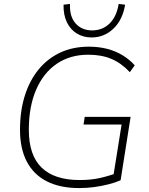

<svg xmlns="http://www.w3.org/2000/svg" viewBox="-20 -951 758 979"><path d="M384 8Q287 8 219.5 -26Q152 -60 117 -126.5Q82 -193 82 -289Q82 -385 106.5 -463Q131 -541 177 -597Q223 -653 287.5 -683Q352 -713 433 -713Q483 -713 526 -702Q569 -691 604.5 -669.5Q640 -648 667 -618L642 -583Q599 -629 548.5 -650.5Q498 -672 430 -672Q337 -672 269 -625.5Q201 -579 164 -493Q127 -407 127 -289Q127 -159 192.5 -96Q258 -33 386 -33Q443 -33 488 -43Q533 -53 573 -68L555 -35L600 -316H406L412 -355H646L595 -32Q571 -21 536.5 -12Q502 -3 463 2.5Q424 8 384 8ZM447 -760Q405 -760 372 -780Q339 -800 321 -837.5Q303 -875 304 -927L337 -931Q334 -867 365.5 -831.5Q397 -796 450 -796Q503 -796 539 -831.5Q575 -867 585 -931L618 -927Q605 -849 558 -804.5Q511 -760 447 -760Z"/></svg>

Font: Nunito Sans 12pt ExtraLight 12pt ExtraLight
Style: Italic
Weight: 250
Italic angle: -9°
Version: Version 3.101;gftools[0.9.27]